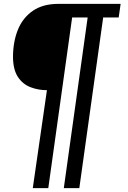

<svg xmlns="http://www.w3.org/2000/svg" viewBox="-20 -720 660 990"><path d="M149 250 222 -255Q177 -255 137 -270.5Q97 -286 72.5 -323Q48 -360 47 -424Q47 -504 72 -566Q97 -628 149 -664Q201 -700 280 -700H602L592 -630H512L389 250H309L432 -630H352L229 250Z"/></svg>

Font: Finlandica
Style: Italic
Weight: 400
Italic angle: -8°
Designer: Niklas Ekholm, Juho Hiilivirta, Jaakko Suomalainen
Foundry: Helsinki Type Studio
Version: Version 1.064